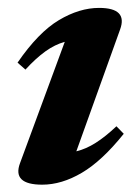

<svg xmlns="http://www.w3.org/2000/svg" viewBox="-20 -466 356 498"><path d="M32 -43 148 -357.5Q122.5 -350.5 97.8 -332.8Q73 -315 46 -285.5L25.5 -303.5Q79.5 -382 132.8 -413.8Q186 -445.5 237 -445.5Q312 -445.5 291.5 -389.5L178 -73.5Q203 -79.5 228.2 -95.5Q253.5 -111.5 282 -138.5L301 -119Q244.5 -48.5 192.2 -17.8Q140 13 89.5 13Q11 13 32 -43Z"/></svg>

Font: Newsreader Text
Style: Bold Italic
Weight: 700
Italic angle: -17°
Designer: Hugues Gentile
Foundry: Production Type
Version: Version 1.001